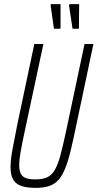

<svg xmlns="http://www.w3.org/2000/svg" viewBox="-20 -901 472 929"><path d="M152 8Q109 8 82.5 -1.5Q56 -11 43.5 -33Q31 -55 31 -92Q31 -127 40 -176Q49 -225 63 -295L146 -688H190L99 -263Q87 -207 80 -167.5Q73 -128 73 -101Q73 -75 81 -60Q89 -45 106 -39Q123 -33 151 -33Q186 -33 208 -43Q230 -53 245 -78.5Q260 -104 272 -148.5Q284 -193 299 -263L389 -688H432L349 -295Q334 -222 321.5 -170.5Q309 -119 294.5 -84Q280 -49 261.5 -29Q243 -9 216.5 -0.5Q190 8 152 8ZM271 -762H241L225 -875L226 -881H273V-766ZM361 -762H331L314 -875L316 -881H363L362 -766Z"/></svg>

Font: Saira ExtraCondensed ExtraLight
Style: Italic
Weight: 250
Width: 2
Italic angle: -12°
Designer: Hector Gatti with collaboration of the Omnibus-Type team
Foundry: Omnibus-Type
Version: Version 1.101